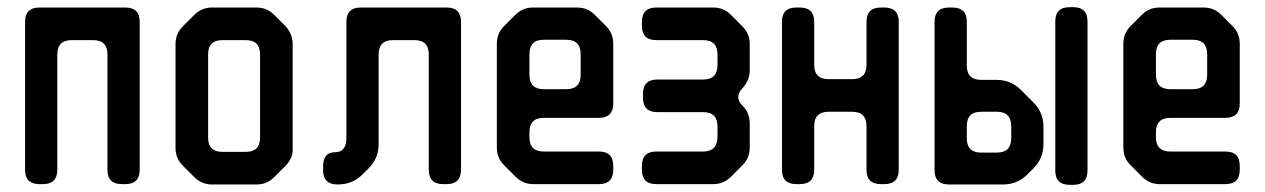

<svg xmlns="http://www.w3.org/2000/svg" viewBox="-20 -506 3531 536"><path d="M50 -32Q50 8 90 8H100Q140 8 140 -32V-354Q140 -394 180 -394H240Q280 -394 280 -354V-32Q280 8 320 8H330Q370 8 370 -32V-445Q370 -485 330 -485H90Q50 -485 50 -445Z M523 -11Q543 9 572 9H696Q725 9 745 -11L777 -43Q799 -65 797 -93V-383Q797 -411 777 -433L745 -465Q725 -485 696 -485H572Q543 -485 523 -465L490 -432Q470 -412 470 -383V-93Q470 -64 490 -44ZM561 -122V-354Q561 -394 601 -394H666Q706 -394 706 -354V-122Q706 -82 666 -82H601Q561 -82 561 -122Z M882 -31Q882 9 922 9H923Q964 9 992 -19L1009 -36Q1037 -64 1037 -103V-354Q1037 -394 1077 -394H1137Q1177 -394 1177 -354V-32Q1177 8 1217 8H1227Q1267 8 1267 -32V-445Q1267 -485 1227 -485H987Q947 -485 947 -445V-121Q947 -81 915 -81Q882 -81 882 -41Z M1419 -13Q1440 8 1468 8H1652Q1692 8 1692 -32V-43Q1692 -83 1652 -83H1498Q1458 -83 1458 -123V-137Q1458 -177 1498 -177H1652Q1692 -177 1692 -217V-384Q1692 -413 1672 -433L1640 -465Q1620 -485 1591 -485H1468Q1439 -485 1419 -465L1387 -433Q1367 -413 1367 -384V-94Q1367 -65 1387 -45ZM1458 -297V-355Q1458 -395 1498 -395H1561Q1601 -395 1601 -355V-297Q1601 -257 1561 -257H1498Q1458 -257 1458 -297Z M1772 -32Q1772 8 1812 8H1971Q2000 8 2020 -12L2053 -45Q2073 -65 2073 -94V-161Q2073 -191 2053 -211L2051 -213Q2041 -223 2041 -235Q2041 -248 2053 -260Q2073 -282 2073 -310V-383Q2073 -412 2053 -432L2020 -465Q2000 -485 1971 -485H1812Q1772 -485 1772 -445V-434Q1772 -394 1812 -394H1943Q1983 -394 1983 -354V-324Q1983 -284 1943 -284H1815Q1775 -284 1775 -244V-233Q1775 -193 1815 -193H1943Q1983 -193 1983 -153V-123Q1982 -83 1943 -83H1812Q1772 -83 1772 -43Z M2163 -32Q2163 8 2203 8H2213Q2253 8 2253 -32V-154Q2253 -194 2293 -194H2359Q2399 -194 2399 -154V-32Q2399 8 2439 8H2449Q2489 8 2489 -32V-445Q2489 -485 2449 -485H2439Q2399 -485 2399 -445V-325Q2399 -285 2359 -285H2293Q2253 -285 2253 -325V-445Q2253 -485 2213 -485H2203Q2163 -485 2163 -445Z M2629 9H2780Q2820 9 2848 -19L2865 -36Q2893 -64 2893 -104V-152Q2893 -192 2865 -220L2830 -255Q2802 -283 2762 -283H2719Q2679 -283 2679 -323V-445Q2679 -485 2639 -485H2629Q2589 -485 2589 -445V-31Q2589 9 2629 9ZM2679 -120V-154Q2679 -194 2719 -194H2763Q2803 -194 2803 -154V-120Q2803 -80 2763 -80H2719Q2679 -80 2679 -120ZM2966 10H2976Q3016 10 3016 -30V-446Q3016 -486 2976 -486H2966Q2926 -486 2926 -446V-30Q2926 10 2966 10Z M3168 -13Q3189 8 3217 8H3401Q3441 8 3441 -32V-43Q3441 -83 3401 -83H3247Q3207 -83 3207 -123V-137Q3207 -177 3247 -177H3401Q3441 -177 3441 -217V-384Q3441 -413 3421 -433L3389 -465Q3369 -485 3340 -485H3217Q3188 -485 3168 -465L3136 -433Q3116 -413 3116 -384V-94Q3116 -65 3136 -45ZM3207 -297V-355Q3207 -395 3247 -395H3310Q3350 -395 3350 -355V-297Q3350 -257 3310 -257H3247Q3207 -257 3207 -297Z"/></svg>

Font: WD-XL Lubrifont TC
Style: Regular
Weight: 400
Designer: [WD-XL Lubrifont] Copyright 2020-2022 (c) NightFurySL2001, Skr-ZERO; [ZCOOL QingKe HuangYou] Copyright 2018-2022 (c) The
Version: Version 2.001;hotconv 1.1.1;makeotfexe 2.6.0